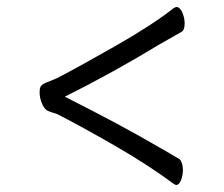

<svg xmlns="http://www.w3.org/2000/svg" viewBox="-20 -497 640 548"><path d="M430 -79 451 -67Q476 -52 492 -43Q496 -40 499 -31.5Q502 -23 502 -12Q502 4 496.5 17.5Q491 31 483 31Q481 31 476 28Q405 -25 311.5 -79Q218 -133 144 -171Q139 -173 129 -176Q119 -179 114 -182Q105 -188 99 -203.5Q93 -219 93 -234Q93 -244 96 -250Q99 -255 107 -259Q115 -263 124 -266L143 -274Q210 -309 312.5 -367.5Q415 -426 476 -474Q481 -477 484 -477Q493 -477 500 -462Q507 -447 507 -430Q507 -411 498 -406Q464 -387 433 -369Q303 -290 165 -221Q324 -141 430 -79Z"/></svg>

Font: Fusion Kai T
Style: Regular
Weight: 400
Designer: Fontworks Inc.
Version: Version 24.134;May 13, 2024